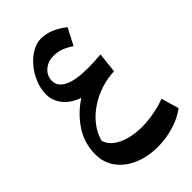

<svg xmlns="http://www.w3.org/2000/svg" viewBox="-296 -768 1228 1228"><g transform="rotate(-45 318.5 -154.0)"><path d="M243.2 -212.4Q170.9 -238.3 135 -285.2Q99.1 -332 99.1 -385.3Q99.1 -438 119.6 -487.5Q140.1 -537.1 173.6 -576.9Q207 -616.7 247.8 -640.1Q288.6 -663.6 328.6 -663.6Q412.6 -663.6 501 -594.2L442.4 -481.4Q405.3 -505.9 374.5 -517.1Q343.8 -528.3 307.1 -528.3Q256.8 -528.3 221.9 -498Q187 -467.8 187 -421.4Q187 -371.6 242.4 -344Q297.9 -316.4 410.6 -316.4Q463.4 -316.4 526.4 -322.3L511.7 -184.6Q447.8 -182.6 387.5 -162.4Q327.1 -142.1 276.6 -107.4Q226.1 -72.8 190.7 -26.9Q155.3 19 141.1 72.8Q150.9 111.3 186.5 138.7Q222.2 166 274.4 180.2Q326.7 194.3 386.2 194.3Q419.9 194.3 459.2 189.2Q498.5 184.1 535.9 175Q573.2 166 601.6 154.3L636.7 273.9Q588.9 311.5 516.6 333.7Q444.3 356 368.7 356Q278.8 356 206.8 325.4Q134.8 294.9 92.8 238.8Q50.8 182.6 50.8 106.9Q50.8 7.3 103.5 -74Q156.2 -155.3 243.2 -212.4Z"/></g></svg>

Font: Pinar-FD SemiBold
Style: Regular
Weight: 600
Designer: Amin Abedi
Version: Version 2.000